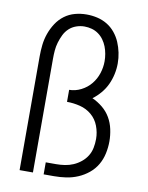

<svg xmlns="http://www.w3.org/2000/svg" viewBox="-84 -804 668 865"><g transform="rotate(10 250.0 -371.5)"><path d="M66 0V-520Q66 -547 69 -573.5Q72 -600 81 -625.5Q90 -651 105 -674Q120 -697 141.5 -713Q163 -729 189 -736Q215 -743 242 -743Q267 -743 291 -737.5Q315 -732 336 -719.5Q357 -707 373 -687.5Q389 -668 398.5 -645.5Q408 -623 413 -599Q418 -575 418 -550Q418 -525 412.5 -500Q407 -475 396.5 -452.5Q386 -430 369.5 -410.5Q353 -391 333 -376Q358 -365 380 -347Q402 -329 416 -305Q430 -281 436 -253Q442 -225 442 -198Q442 -170 436 -142Q430 -114 416 -90Q402 -66 380 -48Q358 -30 332 -19Q306 -8 278.5 -4Q251 0 223 0H176V-55H223Q243 -55 263 -58Q283 -61 301.5 -69Q320 -77 336 -90Q352 -103 362.5 -120Q373 -137 377 -157Q381 -177 381 -198Q381 -228 370 -257Q359 -286 336 -305.5Q313 -325 283 -332.5Q253 -340 223 -340V-395Q251 -395 277.5 -408.5Q304 -422 322 -444Q340 -466 349 -493.5Q358 -521 358 -549Q358 -566 355 -583Q352 -600 346 -615.5Q340 -631 330 -645Q320 -659 306 -669Q292 -679 275.5 -683.5Q259 -688 242 -688Q223 -688 204.5 -681.5Q186 -675 172 -662Q158 -649 149.5 -631.5Q141 -614 135.5 -595.5Q130 -577 128.5 -558Q127 -539 127 -520V0Z"/></g></svg>

Font: Iosevka Term Curly Light
Style: Regular
Weight: 300
Designer: Belleve Invis
Foundry: Belleve Invis
Version: Version 32.3.0